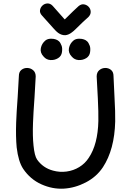

<svg xmlns="http://www.w3.org/2000/svg" viewBox="-20 -1120 772 1140"><path d="M118 -117Q160 -55 226 -25.5Q292 4 359 0Q426 -4 489.5 -37Q553 -70 591 -127Q660 -232 664 -399Q665 -454 660 -540Q655 -644 654 -668Q654 -693 639 -705Q624 -717 604 -716.5Q584 -716 569 -703Q554 -690 554 -666Q555 -640 561 -534Q565 -452 564 -402Q561 -263 507 -183Q485 -149 450.5 -128Q416 -107 375.5 -101.5Q335 -96 295 -107Q235 -123 200 -173Q185 -195 179 -256Q173 -311 176 -391Q178 -447 185 -543Q191 -639 192 -666Q192 -690 177 -703Q162 -716 142 -716.5Q122 -717 107 -705Q92 -693 92 -668Q91 -640 85 -545Q78 -450 76 -394Q73 -308 79 -245Q89 -160 118 -117ZM515 -811Q518 -834 513 -848Q506 -867 497 -875Q488 -883 478 -886Q467 -890 453 -890Q431 -891 417 -880Q395 -862 389.5 -834.5Q384 -807 406 -784Q422 -765 446.5 -763.5Q471 -762 491.5 -774.5Q512 -787 515 -811ZM348 -811Q351 -834 346 -848Q339 -867 330 -875Q321 -883 311 -886Q300 -890 286 -890Q264 -891 250 -880Q228 -862 222.5 -834.5Q217 -807 239 -784Q255 -765 279.5 -763.5Q304 -762 324.5 -774.5Q345 -787 348 -811ZM368 -911Q388 -913 407 -928Q416 -934 432 -950Q477 -995 504 -1018Q519 -1033 518.5 -1050Q518 -1067 507 -1079Q496 -1091 479.5 -1094Q463 -1097 447 -1084Q418 -1058 371 -1011L365 -1005L363 -1006L293 -1085Q279 -1100 262 -1099.5Q245 -1099 232.5 -1087.5Q220 -1076 217.5 -1059.5Q215 -1043 230 -1027L300 -949Q314 -933 325 -925Q346 -910 368 -911Z"/></svg>

Font: Balsamiq Sans
Style: Regular
Weight: 400
Designer: Michael Angeles
Foundry: Balsamiq SRL
Version: Version 1.020; ttfautohint (v1.8.4.7-5d5b);gftools[0.9.26]